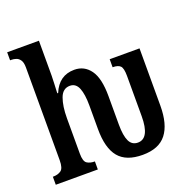

<svg xmlns="http://www.w3.org/2000/svg" viewBox="-134 -893 1029 1034"><g transform="rotate(-20 380.5 -375.5)"><path d="M512 9Q418 9 375 -43Q332 -95 332 -204V-339Q332 -404 317.5 -439.5Q303 -475 269 -475Q228 -475 211.5 -430Q195 -385 195 -316V-113Q195 -69 212 -57.5Q229 -46 256 -46H257V0H16V-46H19Q45 -46 63 -58.5Q81 -71 81 -117V-649Q81 -677 71.5 -691Q62 -705 48.5 -709.5Q35 -714 23 -714H14V-760H196V-560Q196 -539 194.5 -513.5Q193 -488 192.5 -471Q192 -454 192 -460H197Q233 -548 321 -548Q378 -548 412 -501Q446 -454 446 -352V-188Q446 -125 461 -93.5Q476 -62 510 -62Q577 -62 577 -189V-420Q577 -464 564 -477Q551 -490 521 -490H520V-536H691V-208Q691 -101 648 -46Q605 9 512 9Z"/></g></svg>

Font: Noto Serif ExtraCondensed SemiBold
Style: Regular
Weight: 600
Width: 2
Designer: Monotype Design Team
Foundry: Monotype Imaging Inc.
Version: Version 2.015; ttfautohint (v1.8.4.7-5d5b)